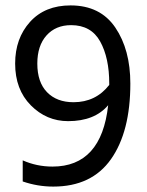

<svg xmlns="http://www.w3.org/2000/svg" viewBox="-20 -682 544 710"><path d="M384 -368V-373Q384 -468 350.5 -528.5Q317 -589 243 -589Q186 -589 152 -551Q118 -513 118 -447Q118 -378 154 -341Q190 -304 252 -304Q334 -304 384 -368ZM64 -11V-89Q116 -66 174 -66Q355 -66 380 -293Q330 -234 232 -234Q152 -234 94 -292.5Q36 -351 36 -447Q36 -540 91 -601Q146 -662 241 -662Q351 -662 406.5 -580Q462 -498 462 -373Q462 -195 390.5 -93.5Q319 8 177 8Q119 8 64 -11Z"/></svg>

Font: Hind
Style: Regular
Weight: 400
Designer: Manushi Parikh, Satya Rajpurohit
Foundry: Indian Type Foundry
Version: Version 2.000;PS 1.0;hotconv 1.0.79;makeotf.lib2.5.61930